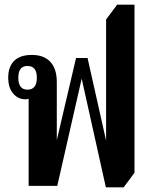

<svg xmlns="http://www.w3.org/2000/svg" viewBox="-20 -792 644 818"><path d="M431 6 328 -457 224 0H102V-371Q95 -369 88 -369Q57 -369 36 -393.5Q15 -418 15 -462Q15 -507 40 -532.5Q65 -558 116 -558Q167 -558 194.5 -528.5Q222 -499 222 -442V-195L304 -545H353L432 -193V-709L479 -772H553V-56L507 6ZM97 -410Q137 -410 137 -461Q137 -511 97 -511Q58 -511 58 -461Q58 -410 97 -410Z"/></svg>

Font: Noto Serif Thai ExtraCondensed
Style: Bold
Weight: 700
Width: 2
Designer: Monotype Design Team
Foundry: Monotype Imaging Inc.
Version: Version 2.002; ttfautohint (v1.8.4.7-5d5b)